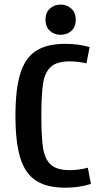

<svg xmlns="http://www.w3.org/2000/svg" viewBox="-20 -827 478 855"><path d="M48.8 -311.5Q48.8 -430.7 70.6 -500Q92.3 -569.3 140.5 -600.6Q188.7 -631.8 270.5 -631.8Q328.4 -631.8 378.9 -617.5L365.2 -544.9Q327 -553.7 290.5 -553.7Q233.5 -553.7 206.8 -529.7Q180.1 -505.6 172.1 -457.1Q164.1 -408.7 164.1 -311.8Q164.1 -214.8 172.1 -166Q180.1 -117.2 206.9 -93.3Q233.7 -69.3 290.9 -69.3Q331.1 -69.3 371.1 -80.1L384.8 -7.8Q332.3 8.8 270.5 8.8Q188.7 8.8 140.5 -22.5Q92.3 -53.7 70.6 -123Q48.8 -192.4 48.8 -311.5ZM249.8 -806.6Q278.3 -806.6 297.9 -788.4Q317.4 -770.1 317.4 -739.3Q317.4 -707.3 298 -689.6Q278.6 -671.9 250.2 -671.9Q221.7 -671.9 202.1 -689.7Q182.6 -707.4 182.6 -739.5Q182.6 -770.5 202 -788.6Q221.4 -806.6 249.8 -806.6Z"/></svg>

Font: Sudo Var
Style: Regular
Weight: 400
Monospace: yes
Designer: Jens Kutilek
Foundry: Jens Kutilek
Version: Version 0.065;FEAKit 1.0